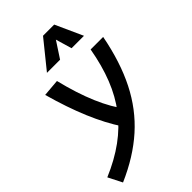

<svg xmlns="http://www.w3.org/2000/svg" viewBox="-344 -897 1228 1228"><g transform="rotate(-45 270.0 -282.5)"><path d="M1.5 230.5 -46.4 136.2Q65.4 88.9 149.9 27.3Q234.4 -34.2 294.9 -113.3Q355.5 -192.4 395 -292.5Q434.6 -392.6 456.5 -517.6H569.8Q533.2 -326.2 461.7 -184.3Q390.1 -42.5 277.1 58.6Q164.1 159.7 1.5 230.5ZM161.6 -527.3Q232.4 -237.3 349.1 -87.9L252.4 -26.4Q191.4 -118.2 139.9 -240.5Q88.4 -362.8 45.4 -517.6ZM404.3 -794.9 488.3 -609.4H376L340.8 -729.5H350.6L272 -609.4H153.3L303.2 -794.9Z"/></g></svg>

Font: Cascadia Mono Medium
Style: Italic
Weight: 500
Italic angle: -10°
Monospace: yes
Designer: Aaron Bell
Foundry: Saja Typeworks
Version: Version 2407.024